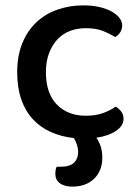

<svg xmlns="http://www.w3.org/2000/svg" viewBox="-20 -502 521 715"><path d="M299 -397Q267 -397 240 -386.5Q213 -376 193.5 -355Q174 -334 162.5 -303.5Q151 -273 151 -233Q151 -154 192 -112.5Q233 -71 299 -71Q337 -71 364 -81Q391 -91 411 -105Q424 -97 432 -86Q440 -75 440 -59Q440 -34 412.5 -15Q385 4 339 11Q361 42 361 85Q361 134 330.5 163.5Q300 193 249 193Q220 193 203 180.5Q186 168 186 145Q186 139 187 132Q188 125 191 119H205Q240 119 255.5 104Q271 89 271 63Q271 52 267 38.5Q263 25 255 12Q208 7 169 -10.5Q130 -28 102 -58.5Q74 -89 59 -132.5Q44 -176 44 -233Q44 -295 63.5 -342Q83 -389 116.5 -420Q150 -451 195 -466.5Q240 -482 290 -482Q323 -482 349.5 -476Q376 -470 395 -459.5Q414 -449 424.5 -435.5Q435 -422 435 -407Q435 -393 427.5 -381.5Q420 -370 409 -364Q388 -377 362.5 -387Q337 -397 299 -397Z"/></svg>

Font: Baloo 2 Medium
Style: Regular
Weight: 500
Designer: Sarang Kulkarni and Ek Type
Foundry: Ek Type
Version: Version 1.640;hotconv 1.0.111;makeotfexe 2.5.65597; ttfautoh